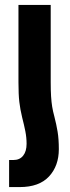

<svg xmlns="http://www.w3.org/2000/svg" viewBox="-20 -522 285 780"><path d="M55 -188V-502H186V-188Q186 -154 187.5 -130.5Q189 -107 192 -88.5Q195 -70 201 -48Q209 -17 214 13Q219 43 219 84Q219 152 179 195Q139 238 60 238H17V128H35Q60 128 74 110.5Q88 93 88 62Q88 37 83 11.5Q78 -14 70 -45Q62 -78 58.5 -108Q55 -138 55 -188Z"/></svg>

Font: Noto Sans Armenian ExtraCondensed
Style: Bold
Weight: 700
Width: 2
Designer: Monotype Design Team
Foundry: Monotype Imaging Inc.
Version: Version 2.008; ttfautohint (v1.8.4.7-5d5b)